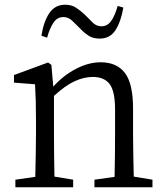

<svg xmlns="http://www.w3.org/2000/svg" viewBox="-20 -791 698 811"><path d="M477 -766 501 -759Q491 -700 468 -664Q445 -628 401 -628Q373 -628 354.5 -640Q336 -652 322 -667Q304 -684 287 -701.5Q270 -719 248 -719Q222 -719 206 -695.5Q190 -672 179 -632L155 -640Q164 -699 188 -735Q212 -771 255 -771Q282 -771 300.5 -759Q319 -747 335 -732Q353 -715 369.5 -697.5Q386 -680 409 -680Q434 -680 450 -703Q466 -726 477 -766ZM545 -45 624 -32V0H379V-32L464 -44Q465 -85 465.5 -137Q466 -189 466 -228V-328Q466 -406 443 -436Q420 -466 372 -466Q335 -466 295.5 -448Q256 -430 208 -386V-228Q208 -190 208.5 -138Q209 -86 210 -45L289 -32V0H45V-32L129 -44Q130 -86 131 -138Q132 -190 132 -228V-283Q132 -330 131 -365Q130 -400 128 -435L39 -442V-474L183 -527L197 -517L205 -425Q248 -473 301.5 -500.5Q355 -528 405 -528Q473 -528 507.5 -483Q542 -438 542 -332V-228Q542 -189 543 -137.5Q544 -86 545 -45Z"/></svg>

Font: Shippori Mincho TTF
Style: Regular
Weight: 400
Version: Version 2.100